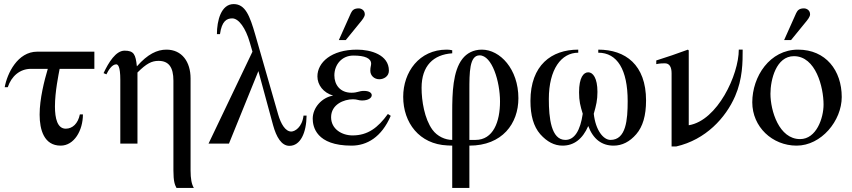

<svg xmlns="http://www.w3.org/2000/svg" viewBox="-20 -703 4173 940"><path d="M442 -366V-450H162C66 -450 15 -343 3 -276H18C36 -330 77 -366 132 -366H214C197 -309 174 -219 174 -142C174 -67 196 10 277 10C343 10 386 -64 386 -143H371C362 -98 335 -73 302 -73C261 -73 249 -123 249 -182C249 -254 267 -339 272 -366Z M929 217C918 199 913 171 913 132V-319C913 -400 871 -460 795 -460C749 -460 703 -438 651 -379H650C644 -436 636 -455 590 -455C547 -455 512 -398 487 -345L501 -339C510 -358 528 -388 549 -388C557 -388 569 -379 569 -313V0H653V-348C697 -392 723 -405 756 -405C806 -405 829 -374 829 -308V131C829 186 836 202 844 217Z M1466 -137C1459 -79 1423 -59 1406 -59C1377 -59 1355 -97 1342 -142L1230 -532C1203 -626 1181 -683 1124 -683C1062 -683 1042 -601 1042 -536H1057C1066 -600 1090 -613 1117 -613C1149 -613 1183 -565 1203 -495L1216 -450L1001 0H1101L1245 -355L1317 -90C1333 -32 1358 11 1397 11C1451 11 1480 -53 1481 -137Z M1879 -145C1830 -77 1780 -40 1706 -40C1654 -40 1601 -71 1601 -129C1601 -192 1664 -217 1708 -217C1729 -217 1735 -211 1752 -211C1784 -211 1800 -224 1800 -237C1800 -248 1788 -258 1762 -258C1737 -258 1731 -249 1701 -249C1645 -249 1617 -288 1617 -334C1617 -386 1653 -431 1710 -431C1766 -431 1797 -418 1797 -391C1797 -381 1793 -376 1793 -357C1793 -332 1813 -315 1837 -315C1859 -315 1884 -329 1884 -357C1884 -435 1795 -460 1728 -460C1602 -460 1534 -397 1534 -329C1534 -287 1563 -249 1611 -235C1556 -226 1511 -176 1511 -122C1511 -83 1528 10 1701 10C1776 10 1848 -31 1893 -136ZM1639 -507H1673L1739 -588C1755 -607 1766 -621 1766 -633C1766 -653 1749 -662 1736 -662C1715 -662 1705 -654 1698 -639Z M2278 -18V-258C2278 -348 2278 -432 2328 -432C2389 -432 2428 -304 2428 -206C2428 -107 2395 -18 2308 -18ZM2194 -18C2160 -18 2121 -35 2097 -68C2058 -122 2044 -209 2044 -273C2044 -381 2102 -436 2194 -442V-457C2186 -459 2175 -460 2167 -460C2032 -460 1954 -350 1954 -229C1954 -102 2033 3 2170 9L2194 10V217H2278V10C2439 10 2518 -98 2518 -222C2518 -365 2428 -460 2339 -460C2297 -460 2265 -442 2244 -415C2197 -355 2194 -248 2194 -153Z M2909 -445C3002 -445 3053 -362 3053 -208C3053 -116 3045 -18 2969 -18C2934 -18 2896 -65 2887 -146C2899 -188 2905 -213 2905 -253C2905 -321 2883 -349 2860 -349C2837 -349 2815 -324 2815 -251C2815 -208 2821 -185 2833 -146C2821 -64 2793 -18 2748 -18C2678 -18 2667 -126 2667 -218C2667 -364 2728 -445 2811 -445V-460C2680 -460 2577 -384 2577 -209C2577 -138 2592 -84 2625 -46C2658 -9 2694 10 2734 10C2790 10 2832 -22 2860 -86C2884 -22 2926 10 2984 10C3026 10 3063 -9 3095 -46C3127 -83 3143 -137 3143 -211C3143 -386 3042 -460 2909 -460Z M3597 -460C3597 -336 3492 -113 3353 -90H3352V-456L3348 -460C3296 -441 3245 -423 3193 -407V-389C3210 -393 3228 -393 3235 -393C3257 -393 3268 -376 3268 -344V14H3291C3435 -19 3533 -126 3579 -232C3616 -317 3616 -399 3616 -460Z M4012 -191C4012 -125 3977 -22 3897 -22C3794 -22 3752 -161 3752 -244C3752 -313 3780 -428 3867 -428C3974 -428 4012 -276 4012 -191ZM4101 -228C4101 -358 4023 -460 3887 -460C3749 -460 3663 -329 3663 -202C3663 -82 3761 10 3880 10C4001 10 4101 -112 4101 -228ZM3819 -507H3853L3919 -588C3935 -607 3946 -621 3946 -633C3946 -653 3929 -662 3916 -662C3895 -662 3885 -654 3878 -639Z"/></svg>

Font: XITS Math
Style: Regular
Weight: 400
Designer: MicroPress Inc., with final additions and corrections provided by Coen Hoffman, Elsevier (retired)
Version: Version 1.302